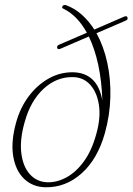

<svg xmlns="http://www.w3.org/2000/svg" viewBox="-20 -760 545 789"><path d="M411 -213Q381 -106 315 -47.2Q249 11.5 165.5 9.5Q113 8 78.2 -26Q43.5 -60 34 -120Q24.5 -180 47 -259.5Q63.5 -318 98.2 -364.5Q133 -411 180.2 -437.5Q227.5 -464 281.5 -463Q380.5 -460 400.5 -347.5Q398 -427 383.8 -493.2Q369.5 -559.5 345 -610L228 -559.5Q216.5 -555.5 215 -563Q212.5 -573 224.5 -577L337 -625.5Q297.5 -697 240 -724.5Q232 -728 237.5 -735.5Q242.5 -741.5 252 -738.5Q287 -725.5 316 -699.8Q345 -674 367.5 -638.5L491 -692Q502.5 -696 504 -687.5Q507 -679 495 -674.5L376.5 -623.5Q406 -570 420.8 -502.5Q435.5 -435 433.5 -360.5Q431.5 -286 411 -213ZM173.5 -11Q213 -9.5 252.5 -30.8Q292 -52 324.5 -96.5Q357 -141 375.5 -208.5Q394.5 -276 386.5 -328.5Q378.5 -381 350.8 -411.5Q323 -442 282 -443Q214 -445.5 159.5 -395.5Q105 -345.5 81 -257Q61 -186.5 67.5 -131.5Q74 -76.5 102 -44.8Q130 -13 173.5 -11Z"/></svg>

Font: Fraunces 9pt S000 Thin
Style: Italic
Weight: 100
Italic angle: -16°
Version: Version 1.000; ttfautohint (v1.8.3)